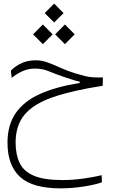

<svg xmlns="http://www.w3.org/2000/svg" viewBox="-20 -742 626 1063"><path d="M316.4 300.8Q159.2 300.8 90.3 236.8Q21.5 172.9 21.5 48.3Q21.5 -51.3 67.9 -117.2Q114.3 -183.1 203.4 -222.7Q292.5 -262.2 421.4 -282.7V-290Q402.3 -293.9 385.5 -299.1Q368.7 -304.2 328.6 -317.9Q281.7 -334.5 248 -348.4Q214.4 -362.3 173.8 -362.3Q135.7 -362.3 103.3 -347.4Q70.8 -332.5 44.9 -311L40 -351.1Q67.4 -378.4 101.8 -393.3Q136.2 -408.2 177.7 -408.2Q211.4 -408.2 245.1 -395.8Q278.8 -383.3 316.2 -366.2Q353.5 -349.1 398.4 -335.4Q429.2 -326.2 450 -321Q470.7 -315.9 492.9 -314.2Q515.1 -312.5 549.8 -313L548.3 -267.1Q378.9 -240.7 272.5 -203.9Q166 -167 116.2 -107.4Q66.4 -47.9 66.4 47.4Q66.4 113.3 88.4 159.7Q110.4 206.1 166.7 230.5Q223.1 254.9 326.2 254.9Q382.3 254.9 440.2 246.8Q498 238.8 543 228L543.9 267.6Q501 282.2 437.7 291.5Q374.5 300.8 316.4 300.8ZM217.3 -497.6 163.1 -551.8 217.3 -606.4 271.5 -551.8ZM339.4 -497.6 285.2 -551.8 339.4 -606.4 393.6 -551.8ZM279.8 -617.7 227.5 -669.4 279.8 -722.2 332 -669.4Z"/></svg>

Font: Cascadia Mono ExtraLight
Style: Regular
Weight: 200
Monospace: yes
Designer: Aaron Bell
Foundry: Saja Typeworks
Version: Version 2404.023; ttfautohint (v1.8.4)